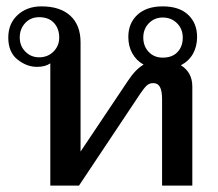

<svg xmlns="http://www.w3.org/2000/svg" viewBox="-20 -583 685 603"><path d="M584 -311V0H489V-272Q489 -297 482.5 -309.5Q476 -322 461 -322Q449 -322 440.5 -314Q432 -306 420 -288L228 0H138V-384Q122 -373 96 -373Q64 -373 35 -396Q6 -419 6 -465Q6 -509 35.5 -536Q65 -563 110 -563Q169 -563 201 -533.5Q233 -504 233 -450V-107L381 -328Q406 -366 431 -380Q408 -393 395.5 -415.5Q383 -438 383 -467Q383 -510 411.5 -536.5Q440 -563 491 -563Q543 -563 571 -536.5Q599 -510 599 -467Q599 -437 586 -414Q573 -391 548 -378Q584 -356 584 -311ZM166 -465Q166 -493 149.5 -511Q133 -529 103 -529Q76 -529 59 -510.5Q42 -492 42 -465Q42 -439 59.5 -421Q77 -403 103 -403Q130 -403 148 -421Q166 -439 166 -465ZM430 -465Q430 -438 447 -420Q464 -402 491 -402Q521 -402 537.5 -419.5Q554 -437 554 -465Q554 -492 536 -510Q518 -528 491 -528Q465 -528 447.5 -510Q430 -492 430 -465Z"/></svg>

Font: TavirajRegular
Style: Regular
Weight: 400
Designer: Katatrad Team
Foundry: CadsonDemak
Version: Version 1.000